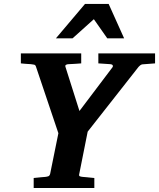

<svg xmlns="http://www.w3.org/2000/svg" viewBox="-20 -937 793 957"><path d="M689 -616.2Q683.6 -615.2 678.5 -611.1Q673.3 -606.9 670.9 -604L417 -280.8L375 -69.8Q372.6 -61 377.4 -58.6Q382.3 -56.2 393.1 -55.2Q401.9 -54.7 411.1 -53.7Q419.4 -52.7 429.4 -51.8Q439.5 -50.8 450.2 -49.8V0H147.9V-49.8Q157.7 -50.8 168 -51.8Q178.2 -52.7 186.5 -53.7Q195.8 -54.7 205.1 -55.2Q214.8 -56.2 221.2 -58.6Q227.5 -61 230 -70.8L271 -272.9L159.2 -605Q156.7 -613.3 149.9 -614.7Q143.1 -616.2 133.8 -617.2Q126.5 -617.2 117.7 -618.2Q110.4 -618.7 101.3 -619.4Q92.3 -620.1 84 -621.1V-670.9H384.8V-621.1Q373.5 -620.1 362.5 -619.4Q351.6 -618.7 342.8 -618.2Q332.5 -617.2 323.2 -617.2Q314.9 -617.2 309.1 -614Q303.2 -610.8 307.1 -601.1L376 -383.8L541 -602.1Q543.9 -606 542 -611.1Q540 -616.2 528.8 -617.2L470.2 -621.1V-670.9H752.9V-621.1ZM514.6 -746.1 447.8 -841.3 341.8 -746.1H258.8L403.8 -917.5H521.5L598.6 -746.1Z"/></svg>

Font: Charis SIL APac
Style: Bold Italic
Weight: 700
Italic angle: -11°
Foundry: SIL International
Version: Version 5.000